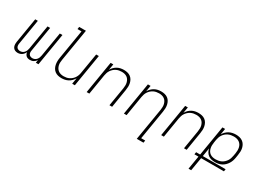

<svg xmlns="http://www.w3.org/2000/svg" viewBox="-24 -1599 3647 2677"><g transform="rotate(30 1800.0 -260.0)"><path d="M130 8Q106 8 85.5 -2Q65 -12 54 -31.5Q43 -51 42 -75Q41 -99 45 -123L111 -520H153L86 -116Q83 -100 84.5 -83.5Q86 -67 94.5 -54.5Q103 -42 118 -36Q133 -30 149 -30Q167 -30 185 -38Q203 -46 215.5 -61Q228 -76 234.5 -94Q241 -112 244 -130L309 -520H351L284 -116Q281 -100 282.5 -83.5Q284 -67 292.5 -54.5Q301 -42 316 -36Q331 -30 347 -30Q365 -30 383 -38Q401 -46 413.5 -61Q426 -76 432.5 -94Q439 -112 442 -130L507 -520H549L463 0H421L428 -47Q420 -34 409 -23.5Q398 -13 384.5 -5.5Q371 2 356.5 5Q342 8 328 8Q311 8 295.5 3.5Q280 -1 268.5 -11Q257 -21 250 -35.5Q243 -50 241 -66Q234 -50 222.5 -35.5Q211 -21 196 -11Q181 -1 164 3.5Q147 8 130 8Z M836 8Q807 8 780 1.5Q753 -5 731 -21Q709 -37 695.5 -60.5Q682 -84 676 -111.5Q670 -139 670.5 -168Q671 -197 676 -226L754 -697H689L695 -735H803L718 -219Q714 -196 713 -172.5Q712 -149 717.5 -127Q723 -105 734.5 -86Q746 -67 764 -54Q782 -41 804 -35.5Q826 -30 850 -30Q872 -30 894 -34Q916 -38 937 -48.5Q958 -59 976.5 -75.5Q995 -92 1007.5 -111.5Q1020 -131 1027.5 -153Q1035 -175 1038 -197L1092 -520H1135L1049 0H1006L1022 -96Q1007 -71 987 -50.5Q967 -30 942 -16.5Q917 -3 890 2.5Q863 8 836 8Z M1239 0 1325 -520H1368L1352 -424Q1366 -449 1386.5 -469.5Q1407 -490 1431.5 -503.5Q1456 -517 1483 -522.5Q1510 -528 1537 -528Q1566 -528 1593.5 -521.5Q1621 -515 1643 -499Q1665 -483 1678.5 -459.5Q1692 -436 1698 -408.5Q1704 -381 1703 -352Q1702 -323 1697 -294L1649 0H1606L1656 -301Q1659 -324 1660 -347.5Q1661 -371 1655.5 -393Q1650 -415 1639 -434Q1628 -453 1610 -466Q1592 -479 1570 -484.5Q1548 -490 1524 -490Q1502 -490 1480 -486Q1458 -482 1436.5 -471.5Q1415 -461 1397 -444.5Q1379 -428 1366 -408.5Q1353 -389 1346 -367Q1339 -345 1335 -323L1282 0Z M2170 215 2256 -301Q2259 -324 2260 -347.5Q2261 -371 2255.5 -393Q2250 -415 2239 -434Q2228 -453 2210 -466Q2192 -479 2170 -484.5Q2148 -490 2124 -490Q2102 -490 2080 -486Q2058 -482 2036.5 -471.5Q2015 -461 1997 -444.5Q1979 -428 1966 -408.5Q1953 -389 1946 -367Q1939 -345 1935 -323L1882 0H1839L1925 -520H1968L1952 -424Q1966 -449 1986.5 -469.5Q2007 -490 2031.5 -503.5Q2056 -517 2083 -522.5Q2110 -528 2137 -528Q2166 -528 2193.5 -521.5Q2221 -515 2243 -499Q2265 -483 2278.5 -459.5Q2292 -436 2298 -408.5Q2304 -381 2303 -352Q2302 -323 2297 -294L2219 177H2284L2278 215Z M2439 0 2525 -520H2568L2552 -424Q2566 -449 2586.5 -469.5Q2607 -490 2631.5 -503.5Q2656 -517 2683 -522.5Q2710 -528 2737 -528Q2766 -528 2793.5 -521.5Q2821 -515 2843 -499Q2865 -483 2878.5 -459.5Q2892 -436 2898 -408.5Q2904 -381 2903 -352Q2902 -323 2897 -294L2849 0H2806L2856 -301Q2859 -324 2860 -347.5Q2861 -371 2855.5 -393Q2850 -415 2839 -434Q2828 -453 2810 -466Q2792 -479 2770 -484.5Q2748 -490 2724 -490Q2702 -490 2680 -486Q2658 -482 2636.5 -471.5Q2615 -461 2597 -444.5Q2579 -428 2566 -408.5Q2553 -389 2546 -367Q2539 -345 2535 -323L2482 0Z M3003 215 3039 0H2974L2980 -37H3045L3125 -520H3168L3152 -423Q3166 -448 3187 -469Q3208 -490 3233.5 -503.5Q3259 -517 3286.5 -522.5Q3314 -528 3341 -528Q3370 -528 3398 -521.5Q3426 -515 3448.5 -499Q3471 -483 3485 -460Q3499 -437 3505.5 -409.5Q3512 -382 3511 -353Q3510 -324 3505 -294L3498 -250Q3494 -224 3485.5 -198Q3477 -172 3462 -148Q3447 -124 3426.5 -104Q3406 -84 3381 -71Q3356 -58 3329 -53Q3302 -48 3276 -48Q3246 -48 3217.5 -54.5Q3189 -61 3166.5 -78Q3144 -95 3130 -119.5Q3116 -144 3110 -172L3088 -37H3455L3449 0H3082L3046 215ZM3263 -86Q3285 -86 3308 -90Q3331 -94 3353 -104.5Q3375 -115 3393 -131.5Q3411 -148 3424.5 -168.5Q3438 -189 3445 -211.5Q3452 -234 3456 -256L3464 -301Q3468 -325 3468 -348.5Q3468 -372 3463 -394Q3458 -416 3446 -435Q3434 -454 3415.5 -466.5Q3397 -479 3374.5 -484.5Q3352 -490 3328 -490Q3306 -490 3283.5 -486Q3261 -482 3239 -472Q3217 -462 3198.5 -445.5Q3180 -429 3167 -409.5Q3154 -390 3146.5 -367.5Q3139 -345 3135 -323L3128 -279Q3124 -255 3123.5 -231Q3123 -207 3128 -184.5Q3133 -162 3144.5 -142.5Q3156 -123 3174.5 -110Q3193 -97 3216 -91.5Q3239 -86 3263 -86Z"/></g></svg>

Font: Iosevka XLt Ex Obl
Style: Regular
Weight: 200
Width: 7
Italic angle: -9°
Monospace: yes
Designer: Belleve Invis
Foundry: Belleve Invis
Version: Version 32.5.0; ttfautohint (v1.8.4)